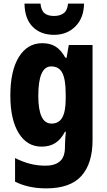

<svg xmlns="http://www.w3.org/2000/svg" viewBox="-20 -798 589 1058"><path d="M213 -560Q257 -560 287 -541Q317 -522 340 -480H347L359 -550H490V-26Q490 103 428.5 171.5Q367 240 235 240Q136 240 63 203V73Q107 95 147.5 105Q188 115 231 115Q282 115 310 91Q338 67 338 12V3Q338 -13 339.5 -34Q341 -55 343 -72H338Q316 -30 285 -10Q254 10 209 10Q129 10 83 -64.5Q37 -139 37 -272Q37 -408 84 -484Q131 -560 213 -560ZM262 -432Q191 -432 191 -270Q191 -117 264 -117Q304 -117 323 -150Q342 -183 342 -254V-280Q342 -360 323.5 -396Q305 -432 262 -432ZM443 -778Q442 -699 395.5 -652.5Q349 -606 278 -606Q204 -606 160 -650.5Q116 -695 115 -778H203Q207 -740 225.5 -725Q244 -710 278 -710Q309 -710 330 -724.5Q351 -739 355 -778Z"/></svg>

Font: Noto Sans Myanmar Condensed ExtraBold
Style: Regular
Weight: 800
Width: 3
Designer: Monotype Design Team
Foundry: Monotype Imaging Inc.
Version: Version 2.107; ttfautohint (v1.8.4.7-5d5b)